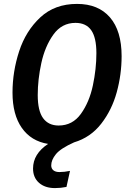

<svg xmlns="http://www.w3.org/2000/svg" viewBox="-20 -725 664 982"><path d="M242 121Q242 137 253 146Q264 155 284 155Q309 155 338 149L320 231Q291 237 261 237Q210 237 179.5 210Q149 183 149 137Q149 62 226 11Q139 -3 91.5 -71Q44 -139 44 -251Q44 -359 78 -463Q112 -567 186 -636Q260 -705 374 -705Q483 -705 542.5 -636Q602 -567 602 -438Q602 -344 577 -253Q552 -162 497.5 -92Q443 -22 359 3Q290 34 266 63.5Q242 93 242 121ZM280 -83Q351 -83 394 -143Q437 -203 455 -288Q473 -373 473 -453Q473 -533 446.5 -570.5Q420 -608 366 -608Q296 -608 253 -548Q210 -488 191.5 -403Q173 -318 173 -239Q173 -158 200.5 -120.5Q228 -83 280 -83Z"/></svg>

Font: Fira Sans Condensed Medium
Style: Italic
Weight: 500
Width: 3
Italic angle: -8°
Designer: bBox Type GmbH & Carrois Corporate GbR & Edenspiekermann AG
Foundry: bBox Type GmbH & Carrois Corporate GbR & Edenspiekermann AG
Version: Version 4.301